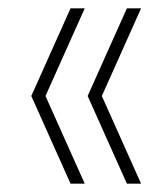

<svg xmlns="http://www.w3.org/2000/svg" viewBox="-20 -510 393 460"><path d="M149 -70 55 -280 149 -490H183L89 -280L183 -70ZM284 -70 190 -280 284 -490H318L224 -280L318 -70Z"/></svg>

Font: Encode Sans Condensed Thin
Style: Regular
Weight: 100
Width: 3
Designer: Multiple Designers
Foundry: Impallari Type
Version: Version 3.002